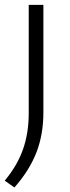

<svg xmlns="http://www.w3.org/2000/svg" viewBox="-29 -562 296 812"><path d="M32 231 -9 202Q44 138.5 68.2 69.8Q92.5 1 92.5 -84V-541.5H154.5V-87Q154.5 6.5 125.2 82.2Q96 158 32 231Z"/></svg>

Font: Encode Sans Exp Lt
Style: Regular
Weight: 300
Width: 7
Designer: Multiple Designers
Foundry: Impallari Type
Version: Version 3.002; ttfautohint (v1.8.3) -l 8 -r 50 -G 200 -x 14 